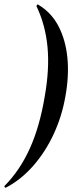

<svg xmlns="http://www.w3.org/2000/svg" viewBox="-49 -746 356 883"><path d="M126 -725Q187 -689 220 -625.5Q253 -562 261 -480Q269 -398 252 -304Q236 -211 197.5 -128.5Q159 -46 103 17.5Q47 81 -22 117Q-25 118 -27.5 114.5Q-30 111 -28 109Q43 37 88.5 -64Q134 -165 157 -304Q179 -429 169.5 -530Q160 -631 119 -717Q118 -719 121 -723Q124 -727 126 -725Z"/></svg>

Font: Cormorant Infant Light SemiBold
Style: Italic
Weight: 600
Italic angle: -10°
Version: Version 4.001